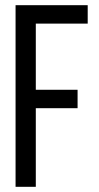

<svg xmlns="http://www.w3.org/2000/svg" viewBox="-20 -720 380 740"><path d="M118 -374H279V-303H118V0H40V-700H318V-629H118Z"/></svg>

Font: TypoPRO Bebas Neue
Style: Regular
Weight: 400
Designer: Ryoichi Tsunekawa
Foundry: Ryoichi Tsunekawa
Version: Version 001.003